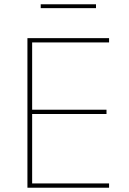

<svg xmlns="http://www.w3.org/2000/svg" viewBox="-20 -876 601 896"><path d="M489 0H108V-698H489V-678H130V-364H477V-344H130V-20H489ZM170 -838V-856H428V-838Z"/></svg>

Font: IBM Plex Sans Thin
Style: Regular
Weight: 250
Designer: Mike Abbink, Paul van der Laan, Pieter van Rosmalen
Foundry: Bold Monday
Version: Version 3.201